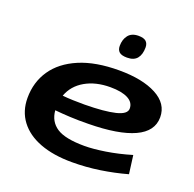

<svg xmlns="http://www.w3.org/2000/svg" viewBox="-134 -903 1062 1051"><g transform="rotate(20 397.0 -377.5)"><path d="M708 -35Q633 -14 553 -2Q473 10 391 10Q283 10 205 -19.5Q127 -49 85 -105Q43 -161 43 -238Q43 -330 91 -400.5Q139 -471 233 -511Q327 -551 464 -551Q600 -551 681 -508Q762 -465 762 -386Q762 -304 671 -262Q580 -220 404 -218Q347 -217 298 -219.5Q249 -222 209 -226Q214 -162 263.5 -129.5Q313 -97 426 -97Q475 -97 546 -108Q617 -119 694 -142ZM450 -448Q365 -448 304 -413Q243 -378 220 -315Q249 -312 281.5 -311Q314 -310 349 -310Q464 -311 526.5 -326Q589 -341 589 -374Q589 -410 552.5 -429Q516 -448 450 -448ZM479 -631Q447 -631 433.5 -643Q420 -655 420 -678Q420 -716 439.5 -740.5Q459 -765 499 -765Q529 -765 542.5 -753Q556 -741 556 -718Q556 -677 537.5 -654Q519 -631 479 -631Z"/></g></svg>

Font: Georama Extra Expanded SemiBold
Style: Italic
Weight: 600
Width: 8
Italic angle: -9°
Designer: Jean-Baptiste Levee
Foundry: Production Type
Version: Version 1.000